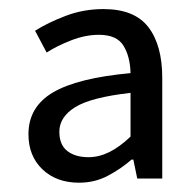

<svg xmlns="http://www.w3.org/2000/svg" viewBox="-20 -829 426 417"><path d="M151.7 -432.2Q102.5 -432.2 72.1 -461.3Q41.8 -490.3 41.8 -537.5Q41.8 -596.7 94.8 -628.1Q147.9 -659.6 263.5 -670.2Q262.7 -706 248.2 -729.7Q233.7 -753.4 194.9 -753.4Q165.6 -753.4 134.6 -741.4Q103.6 -729.3 81.3 -714.9L56.2 -762.2Q83.6 -779.7 122.5 -794.5Q161.3 -809.3 204.7 -809.3Q272 -809.3 302.2 -770.1Q332.4 -730.8 332.4 -659.9V-441.2H278.1L269.6 -482.3H265.6Q243 -462.5 214.5 -447.4Q186.1 -432.2 151.7 -432.2ZM172.3 -487.6Q194.8 -487.6 217.2 -498.6Q239.5 -509.5 263.5 -532.3V-627.3Q177.6 -617.6 143.2 -596.2Q108.9 -574.8 108.9 -543Q108.9 -514.6 126.1 -501.1Q143.3 -487.6 172.3 -487.6Z"/></svg>

Font: Noto Sans JP
Style: Regular
Weight: 100
Designer: Ryoko NISHIZUKA 西塚涼子 (kana, bopomofo & ideographs); Paul D. Hunt (Latin, Greek & Cyrillic); Sandoll Communications 산돌커뮤니
Foundry: Adobe
Version: Version 2.004;hotconv 1.0.118;makeotfexe 2.5.65603